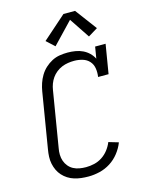

<svg xmlns="http://www.w3.org/2000/svg" viewBox="-141 -1058 882 1152"><g transform="rotate(-15 300.0 -482.5)"><path d="M263 8Q240 8 218 5.5Q196 3 175 -3.5Q154 -10 136 -21.5Q118 -33 104 -48.5Q90 -64 81 -83Q72 -102 67.5 -123.5Q63 -145 64 -167.5Q65 -190 69 -213L126 -558Q130 -582 138 -606Q146 -630 159.5 -652.5Q173 -675 192.5 -693Q212 -711 235 -723Q258 -735 283 -739Q308 -743 333 -743Q357 -743 381 -739Q405 -735 426 -725Q447 -715 463.5 -699Q480 -683 490 -663L502 -735H567L537 -554H472Q476 -581 472 -607Q468 -633 451.5 -651.5Q435 -670 409.5 -677.5Q384 -685 358 -685Q339 -685 319.5 -682Q300 -679 281.5 -671.5Q263 -664 246.5 -651Q230 -638 218.5 -621.5Q207 -605 200 -586.5Q193 -568 190 -548L133 -203Q129 -183 129.5 -162.5Q130 -142 136.5 -123.5Q143 -105 155.5 -90Q168 -75 185 -66Q202 -57 222 -53.5Q242 -50 263 -50Q288 -50 314 -56Q340 -62 363 -77Q386 -92 403 -114Q420 -136 430 -161L491 -143Q478 -109 454.5 -79Q431 -49 399.5 -29Q368 -9 332.5 -0.5Q297 8 263 8ZM273 -798 223 -844 369 -973H441L541 -839L482 -803L398 -929Z"/></g></svg>

Font: Iosevka Curly Slab LtEx
Style: Italic
Weight: 300
Width: 7
Italic angle: -9°
Monospace: yes
Designer: Belleve Invis
Foundry: Belleve Invis
Version: Version 11.1.0; ttfautohint (v1.8.3)